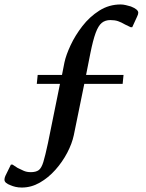

<svg xmlns="http://www.w3.org/2000/svg" viewBox="-97 -690 653 861"><path d="M1 151Q-15 151 -27.5 148Q-40 145 -49 141Q-77 131 -77 116Q-77 108 -73 99L-48 48H-41L-18 63Q-4 70 9.5 76Q23 82 41 82Q64 82 76.5 73Q89 64 97.5 36Q106 8 118 -48L172 -314H68L72 -354H181L192 -410Q199 -443 219.5 -487Q240 -531 272.5 -573Q305 -615 348.5 -642.5Q392 -670 444 -670Q455 -670 467.5 -667Q480 -664 490 -661Q523 -648 523 -633Q523 -626 518 -616L496 -568H489L464 -580Q447 -590 432.5 -595Q418 -600 398 -600Q375 -600 359.5 -587.5Q344 -575 332 -542.5Q320 -510 308 -450L289 -354H457L453 -314H281L234 -84Q226 -46 204.5 -5Q183 36 151.5 71.5Q120 107 81.5 129Q43 151 1 151Z"/></svg>

Font: Spectral SC SemiBold
Style: Regular
Weight: 600
Designer: Jean-Baptiste Levee
Foundry: Production Type
Version: Version 2.001